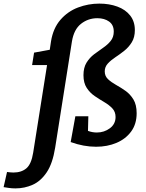

<svg xmlns="http://www.w3.org/2000/svg" viewBox="-134 -803 809 1065"><path d="M-48 242Q-68 242 -84.5 239.5Q-101 237 -114 235L-95 151Q-86 152 -77.5 153Q-69 154 -60 154Q-15 154 12.5 130.5Q40 107 50 44L127 -442H44L55 -511L142 -527L149 -574Q161 -647 201.5 -693.5Q242 -740 299 -761.5Q356 -783 417 -783Q472 -783 517 -766.5Q562 -750 588 -717Q614 -684 614 -636Q614 -596 597 -568.5Q580 -541 555.5 -521.5Q531 -502 506 -485.5Q481 -469 464 -450.5Q447 -432 447 -407Q447 -381 465 -364Q483 -347 509 -332.5Q535 -318 561.5 -299.5Q588 -281 606 -251.5Q624 -222 624 -175Q624 -115 593.5 -73.5Q563 -32 512 -10.5Q461 11 399 11Q330 11 258 -15L284 -158H356L354 -77Q378 -68 403 -68Q444 -68 475.5 -91.5Q507 -115 507 -154Q507 -183 489 -202Q471 -221 444.5 -236.5Q418 -252 391.5 -270Q365 -288 347 -315.5Q329 -343 329 -386Q329 -428 346 -455.5Q363 -483 388 -502Q413 -521 438 -538Q463 -555 480 -576Q497 -597 497 -628Q497 -665 471 -683.5Q445 -702 406 -702Q355 -702 315.5 -671Q276 -640 265 -573L172 16Q158 104 125 153Q92 202 47 222Q2 242 -48 242Z"/></svg>

Font: Bitter SemiBold
Style: Italic
Weight: 600
Italic angle: -9°
Designer: Sol Matas, and Bitter project Authors
Foundry: Sol Matas
Version: Version 2.001